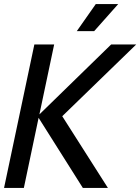

<svg xmlns="http://www.w3.org/2000/svg" viewBox="-33 -930 694 950"><path d="M-13 0 137 -710H235L162 -364L517 -710H641L275 -355L501 0H377L158 -347L85 0ZM347 -776 441 -910H552L433 -776Z"/></svg>

Font: Geist Mono Medium
Style: Italic
Weight: 500
Italic angle: -12°
Monospace: yes
Designer: Basement.studio, Andrés Briganti, Mateo Zaragoza
Foundry: Basement.studio, Vercel, Andrés Briganti, Guido Ferreyra, Mateo Zaragoza
Version: Version 1.500; ttfautohint (v1.8.4.7-5d5b)